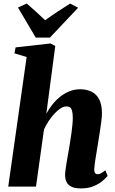

<svg xmlns="http://www.w3.org/2000/svg" viewBox="-20 -1065 658 1096"><path d="M442 10.5Q406 10.5 386.2 0Q366.5 -10.5 359 -27.8Q351.5 -45 351.5 -66.5Q351.5 -77 353.8 -93.8Q356 -110.5 359.2 -131.2Q362.5 -152 366.5 -174Q370.5 -196 374 -216Q377.5 -237.5 381.2 -261Q385 -284.5 388.2 -308.2Q391.5 -332 393.5 -354.2Q395.5 -376.5 395.5 -394.5Q395 -419 391.2 -432.8Q387.5 -446.5 379.8 -452Q372 -457.5 358.5 -457.5Q343 -457.5 325.5 -446.2Q308 -435 290.8 -416.2Q273.5 -397.5 257.8 -374Q242 -350.5 231 -325.5L185.5 0H27L132 -739.5L62.5 -760.5L69 -794.5L268.5 -817L295.5 -802.5L244.5 -416Q259.5 -443.5 279.5 -468.8Q299.5 -494 324.2 -513.5Q349 -533 377.5 -544.2Q406 -555.5 437.5 -555.5Q475.5 -555.5 503.5 -541.2Q531.5 -527 546.8 -496.5Q562 -466 562 -417.5Q562 -399.5 558 -369.5Q554 -339.5 549 -306.8Q544 -274 539.5 -247Q536.5 -228.5 533.2 -208Q530 -187.5 526.5 -167.5Q523 -147.5 520.8 -129.8Q518.5 -112 518 -98.5Q518 -80.5 524.2 -75.5Q530.5 -70.5 537 -70.5Q545.5 -70.5 555.2 -75.2Q565 -80 581.5 -93L594.5 -60.5Q587.5 -52 568.2 -34.8Q549 -17.5 517.5 -3.5Q486 10.5 442 10.5ZM184 -850.5 82.5 -1022 132.5 -1045Q160 -1021.5 186.5 -997.5Q213 -973.5 237.5 -949.5Q272 -974.5 308.2 -998.2Q344.5 -1022 380 -1044.5L426 -1021L265 -850.5Z"/></svg>

Font: Merriweather 48pt Black
Style: Italic
Weight: 900
Italic angle: -7.8°
Version: Version 2.101